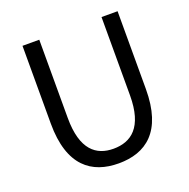

<svg xmlns="http://www.w3.org/2000/svg" viewBox="-132 -860 984 1000"><g transform="rotate(-20 360.5 -360.5)"><path d="M360 13C510 13 624 -67 624 -303V-734H535V-300C535 -123 458 -68 360 -68C265 -68 190 -123 190 -300V-734H97V-303C97 -67 211 13 360 13Z"/></g></svg>

Font: Noto Sans JP
Style: Regular
Weight: 400
Designer: Ryoko NISHIZUKA  (kana, bopomofo & ideographs); Paul D. Hunt (Latin, Greek & Cyrillic); Sandoll Communications , Soo-you
Foundry: Adobe
Version: Version 2.002;hotconv 1.0.116;makeotfexe 2.5.65601